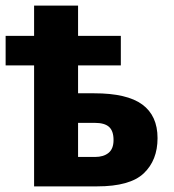

<svg xmlns="http://www.w3.org/2000/svg" viewBox="-20 -662 617 682"><path d="M101.1 -642.1H257.3V-534.7H409.2V-429.7H257.3V-330.6H314.9Q431.2 -330.6 485.4 -290.8Q539.6 -251 539.6 -171.4Q539.6 -92.8 490.7 -46.4Q441.9 0 325.2 0H101.1V-429.7H0V-534.7H101.1ZM316.4 -225.6H257.3V-104.5H317.9Q347.7 -104.5 365.5 -118.9Q383.3 -133.3 383.3 -164.6Q383.3 -196.8 367.4 -211.2Q351.6 -225.6 316.4 -225.6Z"/></svg>

Font: Lunasima
Style: Bold
Weight: 700
Designer: The DocRepair Project, Monotype Design Team
Foundry: Google
Version: Version 2.009